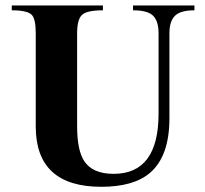

<svg xmlns="http://www.w3.org/2000/svg" viewBox="-20 -682 763 716"><path d="M705.1 -643.6Q657.7 -643.6 636.2 -626.5Q611.8 -606.4 611.8 -558.1V-240.7Q611.8 -99.6 539.6 -37.6Q478.5 14.6 357.9 14.6Q113.3 14.6 113.3 -210.4V-558.1Q113.3 -611.8 98.1 -627Q81.5 -643.6 23.9 -643.6V-661.6H363.8V-643.6Q304.7 -643.6 286.1 -626.7Q267.6 -609.9 267.6 -558.1V-211.4Q267.6 -121.6 293.9 -81.5Q325.2 -33.7 403.8 -33.7Q571.3 -33.7 571.3 -258.8V-558.1Q571.3 -606.9 547.4 -626.5Q525.9 -643.6 476.1 -643.6V-661.6H705.1Z"/></svg>

Font: Dai Banna SIL Light
Style: Bold
Weight: 700
Designer: Victor Gaultney
Foundry: SIL International
Version: Version 2.001